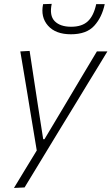

<svg xmlns="http://www.w3.org/2000/svg" viewBox="-20 -754 562 969"><path d="M50.5 194.5Q78.5 148 107.8 100Q137 52 165.5 5.5Q157.5 -42.5 149.5 -91.2Q141.5 -140 133.5 -187.5L119 -276.5Q110 -330 100.8 -385.8Q91.5 -441.5 82.5 -494.5L129.5 -497Q140 -427 150.2 -360.8Q160.5 -294.5 171 -224.5L198 -51.5H204.5L308.5 -225.5Q349.5 -294.5 389 -360.8Q428.5 -427 469 -494.5H522Q498 -454.5 475 -417.2Q452 -380 424.8 -335.2Q397.5 -290.5 360 -228.5L275 -89.5Q217 6.5 176.8 72.2Q136.5 138 104 192ZM338 -581Q260.5 -581 222.2 -624.5Q184 -668 197.5 -733L241 -734.5Q228.5 -675 256.2 -647Q284 -619 339 -619Q394 -619 423.5 -646.8Q453 -674.5 465.5 -733H508.5Q494.5 -666.5 455.5 -623.8Q416.5 -581 338 -581Z"/></svg>

Font: Commissioner ExtraLight
Style: Italic
Weight: 200
Italic angle: -12°
Designer: Kostas Bartsokas
Foundry: Kostas Bartsokas
Version: Version 1.000; ttfautohint (v1.8.3)